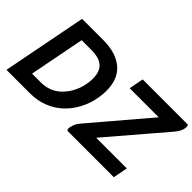

<svg xmlns="http://www.w3.org/2000/svg" viewBox="-80 -1132 1544 1544"><g transform="rotate(45 691.5 -360.0)"><path d="M272 -720H413Q560 -720 641 -651.5Q722 -583 722 -449Q722 -387 705.5 -323.5Q689 -260 655 -201.5Q621 -143 570.5 -98Q520 -53 452 -26.5Q384 0 299 0H132L156 -124H302Q358 -124 402 -143.5Q446 -163 478.5 -196.5Q511 -230 533 -271Q555 -312 565.5 -356.5Q576 -401 576 -442Q576 -521 534 -558.5Q492 -596 405 -596H248ZM34 0 174 -720H317L177 0ZM863 -720H1375L1383 -710Q1385 -687 1376 -661.5Q1367 -636 1339 -602L890 -77L878 -124H1279L1255 0H729L719 -10Q718 -31 727 -58.5Q736 -86 763 -118L1208 -641L1223 -596H839Z"/></g></svg>

Font: Kufam SemiBold
Style: Italic
Weight: 600
Italic angle: -11°
Designer: Artur Schmal
Foundry: Original Type
Version: Version 1.301; ttfautohint (v1.8.3)